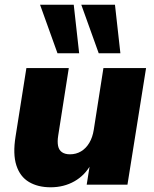

<svg xmlns="http://www.w3.org/2000/svg" viewBox="-20 -784 655 815"><path d="M195 11Q141 11 103 -11.5Q65 -34 49.5 -82Q34 -130 46 -204L92 -495H272L227 -208Q223 -183 226.5 -165Q230 -147 243 -138Q256 -129 277 -129Q303 -129 324 -141.5Q345 -154 359 -177.5Q373 -201 378 -233L419 -495H600L521 0H348L362 -88H367Q341 -40 296 -14.5Q251 11 195 11ZM399 -558 325 -764H468L491 -558ZM224 -558 150 -764H293L316 -558Z"/></svg>

Font: Nunito Sans 11pt Black
Style: Italic
Weight: 900
Italic angle: -9°
Version: Version 3.101;gftools[0.9.27]